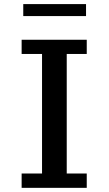

<svg xmlns="http://www.w3.org/2000/svg" viewBox="-20 -902 525 923"><path d="M84 1V-67.9H182.1V-642.6H84V-710.9H397V-642.6H300.8V-67.9H397V1ZM91.8 -824.7V-882.3H393.6V-824.7Z"/></svg>

Font: Comme Medium
Style: Regular
Weight: 500
Version: Version 1.000;gftools[0.9.27]